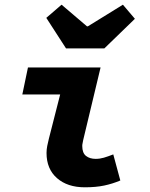

<svg xmlns="http://www.w3.org/2000/svg" viewBox="-20 -785 640 817"><path d="M341 12Q267 12 222.5 -27Q178 -66 178 -134Q178 -149 181 -164Q184 -179 188 -195L236 -383H75L99 -498H408L334 -189Q333 -182 331.5 -176Q330 -170 330 -164Q330 -134 346 -121.5Q362 -109 387 -109Q405 -109 422 -114Q439 -119 462 -128L492 -17Q459 -3 423.5 4.5Q388 12 341 12ZM261 -579 177 -709 242 -765 350 -673H354L503 -765L554 -705L424 -579Z"/></svg>

Font: Source Code Pro ExtraLight ExtraBold
Style: Italic
Weight: 800
Italic angle: -11°
Monospace: yes
Version: Version 1.016;hotconv 1.0.116;makeotfexe 2.5.65601